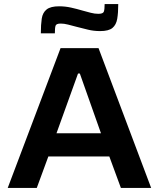

<svg xmlns="http://www.w3.org/2000/svg" viewBox="-20 -925 782 945"><path d="M18 0 278 -688H465L724 0H575L518 -155H218L161 0ZM258 -269H477L373 -563H364ZM181 -761Q181 -804 185.5 -833.5Q190 -863 209.5 -878.5Q229 -894 271 -894Q301 -894 330 -887.5Q359 -881 386 -873Q408 -867 427 -862Q446 -857 464 -857Q487 -857 491 -867.5Q495 -878 495 -905H562Q562 -862 557 -832.5Q552 -803 533.5 -787.5Q515 -772 473 -772Q441 -772 413 -779Q385 -786 357 -793Q335 -799 315 -804Q295 -809 279 -809Q257 -809 253.5 -798.5Q250 -788 250 -761Z"/></svg>

Font: Saira SemiExpanded SemiBold
Style: Regular
Weight: 600
Width: 6
Designer: Hector Gatti with collaboration of the Omnibus-Type team
Foundry: Omnibus-Type
Version: Version 1.101